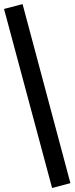

<svg xmlns="http://www.w3.org/2000/svg" viewBox="-31 -753 364 938"><path d="M79.3 -732.8 -11.3 -709.3 223.5 165.5 313 141.8Z"/></svg>

Font: Bentham
Style: Bold
Weight: 700
Version: Version 002.001